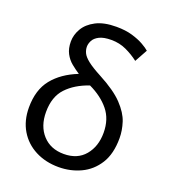

<svg xmlns="http://www.w3.org/2000/svg" viewBox="-140 -868 869 981"><g transform="rotate(20 294.0 -377.5)"><path d="M291 10Q220 10 164 -19Q108 -48 76.5 -101Q45 -154 45 -225Q45 -321 92.5 -380Q140 -439 226 -473Q203 -488 181 -506Q159 -524 145 -550.5Q131 -577 131 -615Q131 -651 151 -685.5Q171 -720 214 -742.5Q257 -765 325 -765Q375 -765 412 -754Q449 -743 474.5 -728.5Q500 -714 512 -703L474 -634Q443 -658 405.5 -675.5Q368 -693 324 -693Q282 -693 258.5 -681Q235 -669 226 -651.5Q217 -634 217 -618Q217 -601 225 -584Q233 -567 257.5 -547.5Q282 -528 331 -502Q420 -455 463 -409.5Q506 -364 520 -320.5Q534 -277 534 -235Q534 -150 500 -96Q466 -42 410.5 -16Q355 10 291 10ZM293 -62Q367 -62 407.5 -110.5Q448 -159 448 -233Q448 -307 408 -356Q368 -405 300 -437Q224 -411 179.5 -363.5Q135 -316 135 -233Q135 -156 178 -109Q221 -62 293 -62Z"/></g></svg>

Font: Noto Sans Living
Style: Regular
Weight: 400
Designer: Monotype Design Team
Foundry: Monotype Imaging Inc.
Version: Version 2.013; ttfautohint (v1.8.4.7-5d5b)